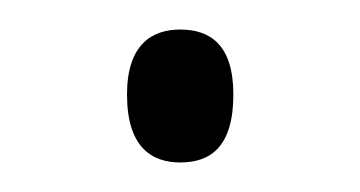

<svg xmlns="http://www.w3.org/2000/svg" viewBox="-20 -105 244 130"><path d="M102 5C122 5 138 -5 138 -41C138 -75 122 -85 102 -85C83 -85 66 -75 66 -41C66 -5 83 5 102 5Z"/></svg>

Font: Noto Serif Telugu ExtraLight
Style: Regular
Weight: 200
Designer: Jelle Bosma - Monotype Design Team
Foundry: Monotype Imaging Inc.
Version: Version 2.005